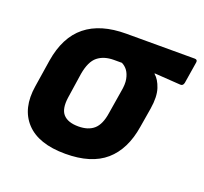

<svg xmlns="http://www.w3.org/2000/svg" viewBox="-94 -604 771 725"><g transform="rotate(20 291.0 -241.5)"><path d="M235 11Q127 11 77 -43Q27 -97 42 -190L59 -299Q75 -398 134.5 -446Q194 -494 297 -494H572Q584 -494 582 -482L568 -395Q565 -382 554 -383L449 -390V-388Q467 -373 477.5 -341.5Q488 -310 480 -260L467 -182Q452 -87 395.5 -38Q339 11 235 11ZM246 -103Q286 -103 308.5 -123Q331 -143 338 -190L353 -282Q359 -313 355 -333Q351 -353 342 -365.5Q333 -378 319 -385H287Q247 -385 222 -365Q197 -345 188 -293L173 -193Q166 -145 185 -124Q204 -103 246 -103Z"/></g></svg>

Font: Sofia Sans Semi Condensed ExtraBold
Style: Italic
Weight: 800
Italic angle: -9°
Version: Version 4.100